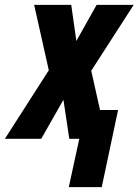

<svg xmlns="http://www.w3.org/2000/svg" viewBox="-71 -569 568 787"><path d="M211 198 254 0H213L189 -160L98 0H-51L129 -281L69 -549H221L242 -401L325 -549H477L303 -279L339 -118H413L346 198Z"/></svg>

Font: Noto Sans ExtraCondensed ExtraBold
Style: Italic
Weight: 800
Width: 2
Italic angle: -12°
Designer: Monotype Design Team
Foundry: Monotype Imaging Inc.
Version: Version 2.013; ttfautohint (v1.8.4.7-5d5b)